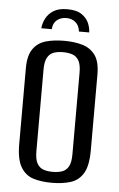

<svg xmlns="http://www.w3.org/2000/svg" viewBox="-53 -773 511 823"><g transform="rotate(5 202.0 -361.5)"><path d="M203 -735Q244 -735 266 -719.5Q288 -704 296.5 -683Q305 -662 305 -644H261Q258 -670 242 -683.5Q226 -697 203 -697Q179 -697 162.5 -684Q146 -671 144 -644H99Q101 -666 111.5 -686.5Q122 -707 144 -721Q166 -735 203 -735ZM201 12Q156 12 122 1.5Q88 -9 68 -42Q48 -75 48 -141V-467Q48 -522 68 -550.5Q88 -579 122.5 -589Q157 -599 202 -599Q247 -599 281.5 -588.5Q316 -578 336 -550Q356 -522 356 -467V-141Q356 -74 336 -41.5Q316 -9 281 1.5Q246 12 201 12ZM201 -35Q224 -35 241.5 -41Q259 -47 269 -64.5Q279 -82 279 -117V-469Q279 -503 269 -520.5Q259 -538 241.5 -544Q224 -550 201 -550Q178 -550 161 -544Q144 -538 134 -520.5Q124 -503 124 -469V-117Q124 -82 134 -64.5Q144 -47 161 -41Q178 -35 201 -35Z"/></g></svg>

Font: Alumni Sans Thin Medium
Style: Regular
Weight: 500
Version: Version 1.018